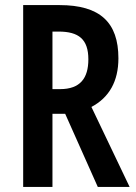

<svg xmlns="http://www.w3.org/2000/svg" viewBox="-20 -800 536 754"><path d="M214 -780H71V-66H186V-353H236L364 -66H489L339 -380C409 -417 445 -481 445 -571C445 -712 373 -780 214 -780ZM210 -676C289 -676 327 -646 327 -567C327 -493 295 -450 216 -450H186V-676Z"/></svg>

Font: Noto Sans Malayalam UI ExtraCondensed SemiBold
Style: Regular
Weight: 600
Width: 2
Designer: Jelle Bosma - Monotype Design Team
Foundry: Monotype Imaging Inc.
Version: Version 2.104